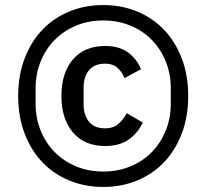

<svg xmlns="http://www.w3.org/2000/svg" viewBox="-20 -728 817 760"><path d="M389 12Q317 12 255.5 -13Q194 -38 149 -84.5Q104 -131 78 -198Q52 -265 52 -348Q52 -431 78 -498Q104 -565 149 -611.5Q194 -658 255.5 -683Q317 -708 389 -708Q460 -708 521.5 -683Q583 -658 628 -611.5Q673 -565 699 -498Q725 -431 725 -348Q725 -265 699 -198Q673 -131 628 -84.5Q583 -38 521.5 -13Q460 12 389 12ZM389 -49Q447 -49 496.5 -69.5Q546 -90 581 -126Q616 -162 636 -211Q656 -260 656 -317V-379Q656 -436 636 -485Q616 -534 581 -570Q546 -606 496.5 -626.5Q447 -647 389 -647Q330 -647 281 -626.5Q232 -606 196.5 -570Q161 -534 141 -485Q121 -436 121 -379V-317Q121 -260 141 -211Q161 -162 196.5 -126Q232 -90 281 -69.5Q330 -49 389 -49ZM396 -150Q314 -150 268.5 -204Q223 -258 223 -348Q223 -439 268.5 -492.5Q314 -546 396 -546Q451 -546 486 -521Q521 -496 538 -454L473 -419Q462 -445 444 -460.5Q426 -476 396 -476Q354 -476 332.5 -450Q311 -424 311 -382V-314Q311 -272 332.5 -246Q354 -220 396 -220Q428 -220 447.5 -236.5Q467 -253 482 -280L545 -243Q527 -203 490.5 -176.5Q454 -150 396 -150Z"/></svg>

Font: IBM Plex Sans Devanagari Text
Style: Regular
Weight: 450
Designer: Mike Abbink, Paul van der Laan, Pieter van Rosmalen, Erin McLaughlin
Foundry: Bold Monday
Version: Version 1.1